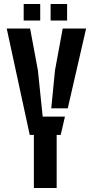

<svg xmlns="http://www.w3.org/2000/svg" viewBox="-20 -943 466 963"><path d="M149.9 0V-266.2H129.2L13.7 -800H131L170.1 -590.1L194.1 -358.1H305.8L284.4 -266.2H264.2V0ZM237.1 -399.8 255.8 -590.1 294.5 -800H411.9L319.9 -399.8ZM233.8 -840V-922.9H316.6V-840ZM98.8 -840V-922.9H181.7V-840Z"/></svg>

Font: Big Shoulders Stencil Text Thin
Style: Regular
Weight: 100
Designer: Patric King
Foundry: XO Type Co
Version: Version 2.001